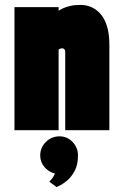

<svg xmlns="http://www.w3.org/2000/svg" viewBox="-20 -530 483 783"><path d="M181 211 211 233Q210 233 223 227Q236 221 253.5 206.5Q271 192 284.5 167Q298 142 298 104Q298 72 276 49Q254 26 223 26Q190 26 167 49Q144 72 144 104Q144 131 161 151Q178 171 204 178Q201 185 196 193Q191 201 181 211ZM246 -320V1H426V-346Q426 -385 419 -413Q412 -441 400 -459.5Q388 -478 373 -489Q358 -500 341.5 -505Q325 -510 308 -510Q283 -510 265 -505.5Q247 -501 235.5 -495.5Q224 -490 219 -486V-501H39V1H219V-328Q222 -330 224.5 -331Q227 -332 229 -332.5Q231 -333 233 -333Q236 -333 238.5 -332Q241 -331 242.5 -329Q244 -327 245 -325Q246 -323 246 -320Z"/></svg>

Font: Advent Pro Black
Style: Regular
Weight: 900
Version: Version 3.000